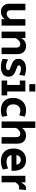

<svg xmlns="http://www.w3.org/2000/svg" viewBox="1666 -2436 785 4156"><g transform="rotate(90 2058.0 -357.5)"><path d="M60 -173V-515H201V-196Q201 -155 221 -132.5Q241 -110 275 -110Q309 -110 340.5 -132Q372 -154 393 -191V-515H534V0H393V-68Q364 -29 326.5 -7.5Q289 14 236 14Q154 14 107 -36Q60 -86 60 -173Z M664 -515H802V-426Q834 -479 876 -504Q918 -529 974 -529Q1057 -529 1104 -479.5Q1151 -430 1151 -342V0H1010V-320Q1010 -360 990 -382.5Q970 -405 936 -405Q896 -405 860 -375Q824 -345 805 -299V0H664Z M1253 -22 1266 -142Q1300 -121 1341 -108Q1382 -95 1418 -95Q1452 -95 1475 -107.5Q1498 -120 1498 -144Q1498 -163 1482 -173.5Q1466 -184 1421 -200L1394 -210Q1351 -226 1324 -240.5Q1297 -255 1275 -285Q1253 -315 1253 -364Q1253 -442 1311.5 -485.5Q1370 -529 1464 -529Q1538 -529 1620 -500L1601 -381Q1572 -398 1535.5 -408.5Q1499 -419 1467 -419Q1434 -419 1414.5 -408Q1395 -397 1395 -376Q1395 -356 1411 -346Q1427 -336 1465 -323Q1495 -312 1500 -310Q1542 -293 1570 -277Q1598 -261 1619 -229.5Q1640 -198 1640 -149Q1640 -67 1581 -26Q1522 15 1425 15Q1376 15 1330.5 5Q1285 -5 1253 -22Z M1800 -730H1961V-600H1800ZM1722 -121H1818V-394H1722V-515H1959V-121H2045V0H1722Z M2099 -245Q2099 -329 2132 -393.5Q2165 -458 2225 -493.5Q2285 -529 2364 -529Q2401 -529 2441.5 -520.5Q2482 -512 2504 -501L2477 -382Q2454 -393 2426.5 -399.5Q2399 -406 2375 -406Q2313 -406 2275.5 -364Q2238 -322 2238 -253Q2238 -183 2276.5 -145Q2315 -107 2386 -107Q2433 -107 2487 -125L2508 -11Q2443 15 2368 15Q2240 15 2169.5 -53Q2099 -121 2099 -245Z M2608 -730H2749V-440Q2780 -486 2820 -507.5Q2860 -529 2912 -529Q2995 -529 3042 -479.5Q3089 -430 3089 -342V0H2948V-320Q2948 -360 2928 -382.5Q2908 -405 2874 -405Q2837 -405 2803.5 -379.5Q2770 -354 2749 -312V0H2608Z M3194 -257Q3194 -340 3225 -401.5Q3256 -463 3312.5 -496Q3369 -529 3445 -529Q3557 -529 3617 -457Q3677 -385 3677 -249Q3677 -226 3676 -215H3336Q3346 -162 3382 -134.5Q3418 -107 3479 -107Q3516 -107 3556 -116.5Q3596 -126 3626 -142L3649 -29Q3609 -8 3560.5 3.5Q3512 15 3462 15Q3337 15 3265.5 -57Q3194 -129 3194 -257ZM3542 -321Q3539 -364 3512 -389.5Q3485 -415 3440 -415Q3397 -415 3369.5 -390Q3342 -365 3335 -321Z M3785 -515H3926V-431H3934Q3963 -482 3991.5 -506Q4020 -530 4063 -530Q4081 -530 4093 -526L4078 -374Q4052 -381 4036 -381Q4013 -381 3995.5 -372Q3978 -363 3964.5 -348Q3951 -333 3926 -302V0H3785Z"/></g></svg>

Font: Secular One
Style: Regular
Weight: 400
Designer: Michal Sahar
Foundry: Hagilda
Version: Version 1.000